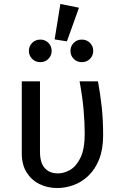

<svg xmlns="http://www.w3.org/2000/svg" viewBox="-20 -938 611 970"><path d="M382 -527H475Q487 -462 494 -397Q501 -332 501 -255Q501 -184 481 -133.5Q461 -83 427 -50.5Q393 -18 352 -3Q311 12 269 12Q220 12 179.5 -8Q139 -28 114.5 -67Q90 -106 90 -163V-527H182V-171Q182 -116 206 -89Q230 -62 273 -62Q303 -62 334 -79.5Q365 -97 386.5 -141Q408 -185 408 -263Q408 -319 402 -386Q396 -453 382 -527ZM256 -739 285 -918 379 -899 318 -729ZM184 -738Q208 -738 224.5 -721.5Q241 -705 241 -681Q241 -657 224.5 -640.5Q208 -624 184 -624Q159 -624 142.5 -640.5Q126 -657 126 -681Q126 -705 142.5 -721.5Q159 -738 184 -738ZM393 -738Q418 -738 434.5 -721.5Q451 -705 451 -681Q451 -657 434.5 -640.5Q418 -624 393 -624Q369 -624 352.5 -640.5Q336 -657 336 -681Q336 -705 352.5 -721.5Q369 -738 393 -738Z"/></svg>

Font: Fira Sans Variable
Style: Regular
Weight: 400
Designer: Carrois Corporate & Edenspiekermann AG
Foundry: Carrois Corporate GbR & Edenspiekermann AG
Version: Version 4.202